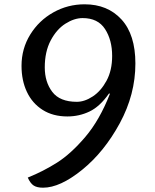

<svg xmlns="http://www.w3.org/2000/svg" viewBox="-20 -720 719 892"><path d="M109 105Q181 76 245 35.5Q309 -5 376 -83.5Q443 -162 491 -285H486Q444 -225 396 -202Q348 -179 293 -179Q226 -179 178 -209.5Q130 -240 105 -293Q80 -346 80 -414Q80 -494 120.5 -559.5Q161 -625 228 -662.5Q295 -700 373 -700Q480 -700 544.5 -629.5Q609 -559 609 -425Q609 -281 536.5 -147.5Q464 -14 361.5 69Q259 152 180 152Q152 152 136.5 142Q121 132 109 105ZM501 -460Q501 -534 468 -585Q435 -636 364 -636Q325 -636 284 -610Q243 -584 215.5 -532Q188 -480 188 -407Q188 -339 223 -293Q258 -247 337 -247Q373 -247 411 -272Q449 -297 475 -345Q501 -393 501 -460Z"/></svg>

Font: Lemonada Light
Style: Regular
Weight: 300
Designer: Mohamed Gaber (Arabic) Eduardo Tunni (Latin)
Foundry: Kief Type Foundry
Version: Version 3.006